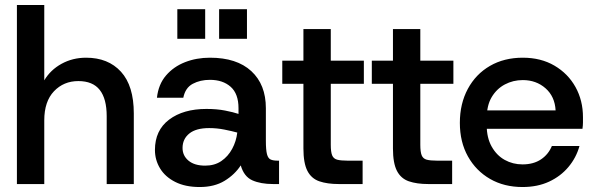

<svg xmlns="http://www.w3.org/2000/svg" viewBox="-20 -740 2399 772"><path d="M48 0V-720H158V-417Q183 -459 227.5 -483.5Q272 -508 326 -508Q415 -508 466.5 -451.5Q518 -395 518 -284V0H409V-273Q409 -343 381 -378.5Q353 -414 295 -414Q236 -414 197 -373Q158 -332 158 -256V0Z M783 12Q725 12 684.5 -8.5Q644 -29 623.5 -63Q603 -97 603 -137Q603 -216 660 -259Q717 -302 810 -302Q852 -302 885 -295.5Q918 -289 939 -282V-305Q939 -363 907.5 -391Q876 -419 824 -419Q785 -419 755 -403Q725 -387 717 -347H611Q617 -401 647.5 -436.5Q678 -472 724 -490Q770 -508 824 -508Q932 -508 990.5 -454Q1049 -400 1049 -305V-175Q1049 -137 1053.5 -120Q1058 -103 1068.5 -98.5Q1079 -94 1097 -94H1102V0H1078Q1028 0 994.5 -15Q961 -30 948 -75Q924 -38 883 -13Q842 12 783 12ZM805 -74Q843 -74 870 -92.5Q897 -111 913.5 -141.5Q930 -172 934 -207Q912 -213 882 -219Q852 -225 821 -225Q768 -225 741 -203Q714 -181 714 -145Q714 -114 738 -94Q762 -74 805 -74ZM861 -584V-703H973V-584ZM693 -584V-703H805V-584Z M1342 0Q1296 0 1264 -11Q1232 -22 1216 -53Q1200 -84 1200 -143V-403H1115V-496H1200V-623H1310V-496H1443V-403H1310V-158Q1310 -129 1315.5 -115.5Q1321 -102 1335.5 -98Q1350 -94 1378 -94H1438V0Z M1702 0Q1656 0 1624 -11Q1592 -22 1576 -53Q1560 -84 1560 -143V-403H1475V-496H1560V-623H1670V-496H1803V-403H1670V-158Q1670 -129 1675.5 -115.5Q1681 -102 1695.5 -98Q1710 -94 1738 -94H1798V0Z M2081 12Q2007 12 1950.5 -20.5Q1894 -53 1861.5 -111Q1829 -169 1829 -246Q1829 -323 1861 -382.5Q1893 -442 1950 -475Q2007 -508 2082 -508Q2155 -508 2209.5 -476Q2264 -444 2294 -390Q2324 -336 2324 -269Q2324 -259 2324 -247.5Q2324 -236 2322 -222H1910V-296H2214Q2211 -352 2173.5 -385Q2136 -418 2082 -418Q2043 -418 2010 -400.5Q1977 -383 1957 -349.5Q1937 -316 1937 -264V-236Q1937 -186 1957 -150.5Q1977 -115 2009.5 -97Q2042 -79 2081 -79Q2125 -79 2155 -99Q2185 -119 2199 -153H2310Q2297 -106 2265.5 -68.5Q2234 -31 2187.5 -9.5Q2141 12 2081 12Z"/></svg>

Font: Host Grotesk Light Medium
Style: Regular
Weight: 500
Version: Version 1.003